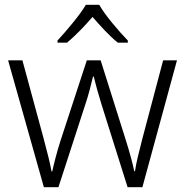

<svg xmlns="http://www.w3.org/2000/svg" viewBox="-20 -785 776 805"><path d="M396 -765H340C315 -722 258 -655 221 -615V-606H261C297 -636 336 -677 368 -714C400 -677 438 -635 474 -606H516V-615C478 -654 420 -722 396 -765ZM406 -346 515 0H577L722 -532H664L577 -204C562 -145 550 -99 546 -67H543C536 -101 523 -148 508 -196L402 -532H344L234 -196C217 -143 206 -98 199 -66H196C190 -101 179 -144 163 -204L74 -532H14L164 0H225L337 -345C352 -389 362 -431 370 -464H373C381 -431 392 -391 406 -346Z"/></svg>

Font: Noto Sans Gujarati UI Light
Style: Regular
Weight: 300
Designer: Jelle Bosma - Monotype Design Team, Universal Thirst
Foundry: Monotype Imaging Inc.
Version: Version 2.106